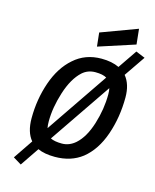

<svg xmlns="http://www.w3.org/2000/svg" viewBox="-150 -1051 1026 1269"><g transform="rotate(15 362.5 -416.5)"><path d="M107 -196Q107 -326 147.5 -443Q188 -560 265 -627Q342 -696 453 -696Q524 -696 574 -672L662 -801L725 -775L627 -632Q671 -579 671 -489Q671 -353 629.5 -233Q588 -113 507 -48Q431 11 321 11Q250 11 204 -10L117 118L61 84L151 -49Q107 -101 107 -196ZM514 -583Q488 -599 436.5 -599Q385 -599 348 -566Q290 -513 256 -406.5Q222 -300 222 -206Q222 -177 226 -160ZM265 -100Q293 -86 343.5 -86Q394 -86 436 -123Q492 -173 524 -276Q556 -379 556 -479Q556 -505 552 -521ZM402 -765 392 -859 640 -951 651 -846Z"/></g></svg>

Font: Titillium Web
Style: SemiBold Italic
Weight: 600
Italic angle: -13°
Version: Version 1.001;PS 57.000;hotconv 1.0.70;makeotf.lib2.5.55311